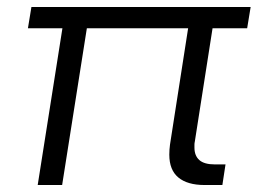

<svg xmlns="http://www.w3.org/2000/svg" viewBox="-20 -530 738 550"><path d="M566 0Q517 0 491 -21.5Q465 -43 465 -87Q465 -94 465.5 -101.5Q466 -109 467 -116L527 -501H597L538 -124Q537 -120 537 -115.5Q537 -111 537 -107Q537 -84 551 -71.5Q565 -59 596 -59H626L617 0ZM88 0 167 -501H237L158 0ZM60 -449 70 -510H698L688 -449Z"/></svg>

Font: MuseoModerno Light
Style: Italic
Weight: 300
Italic angle: -9°
Designer: Pablo Cosgaya, Héctor Gatti, Marcela Romero, and the Authors of The MuseoModerno Project.
Foundry: Omnibus-Type Team
Version: Version 1.003